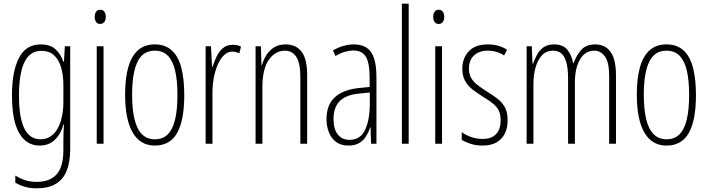

<svg xmlns="http://www.w3.org/2000/svg" viewBox="-20 -780 3843 1042"><path d="M201 -539Q254 -539 282.5 -511.5Q311 -484 324 -445H327L332 -529H361V29Q361 99 342 146.5Q323 194 282.5 218Q242 242 179 242Q146 242 117.5 234.5Q89 227 63 211V173Q92 190 118.5 198.5Q145 207 179 207Q251 207 287.5 166Q324 125 324 33V-8Q324 -30 324.5 -52Q325 -74 327 -104H324Q311 -54 278.5 -22Q246 10 195 10Q124 10 84.5 -57Q45 -124 45 -263Q45 -393 83 -466Q121 -539 201 -539ZM205 -504Q161 -504 134 -474.5Q107 -445 95 -390.5Q83 -336 83 -263Q83 -140 112.5 -82Q142 -24 200 -24Q233 -24 257 -41.5Q281 -59 295.5 -87.5Q310 -116 317 -152Q324 -188 324 -226V-317Q324 -370 312 -412.5Q300 -455 274 -479.5Q248 -504 205 -504Z M542 -529V0H505V-529ZM524 -727Q540 -727 547 -715.5Q554 -704 554 -689Q554 -671 546 -660.5Q538 -650 523 -650Q509 -650 501.5 -661Q494 -672 494 -688Q494 -704 501 -715.5Q508 -727 524 -727Z M980 -265Q980 -196 970.5 -145Q961 -94 941.5 -59Q922 -24 891.5 -7Q861 10 821 10Q781 10 751 -7.5Q721 -25 700.5 -60Q680 -95 669.5 -146.5Q659 -198 659 -267Q659 -356 676.5 -416.5Q694 -477 729.5 -508Q765 -539 820 -539Q877 -539 912.5 -506.5Q948 -474 964 -412.5Q980 -351 980 -265ZM697 -267Q697 -187 710 -133Q723 -79 750.5 -51.5Q778 -24 821 -24Q863 -24 890 -50.5Q917 -77 930 -130.5Q943 -184 943 -266Q943 -341 931 -394.5Q919 -448 892 -476.5Q865 -505 820 -505Q755 -505 726 -444Q697 -383 697 -267Z M1242 -537Q1253 -537 1265 -535Q1277 -533 1288 -527L1279 -491Q1272 -494 1262 -497Q1252 -500 1241 -500Q1215 -500 1195 -480Q1175 -460 1161 -427.5Q1147 -395 1140 -356Q1133 -317 1133 -278V0H1096V-529H1125L1131 -416H1133Q1142 -444 1155 -472Q1168 -500 1189.5 -518.5Q1211 -537 1242 -537Z M1530 -539Q1587 -539 1617 -499Q1647 -459 1647 -373V0H1610V-362Q1610 -438 1588 -471.5Q1566 -505 1526 -505Q1474 -505 1439 -455.5Q1404 -406 1404 -305V0H1367V-529H1396L1399 -425H1401Q1409 -454 1425 -480Q1441 -506 1467 -522.5Q1493 -539 1530 -539Z M1899 -539Q1965 -539 1994 -497Q2023 -455 2023 -359V0H1994L1991 -89H1989Q1981 -64 1967.5 -41.5Q1954 -19 1930.5 -4.5Q1907 10 1871 10Q1830 10 1803.5 -10Q1777 -30 1764.5 -63Q1752 -96 1752 -133Q1752 -212 1797.5 -252.5Q1843 -293 1925 -302L1986 -308V-356Q1986 -440 1965 -473Q1944 -506 1897 -506Q1878 -506 1853.5 -499.5Q1829 -493 1801 -476L1787 -506Q1813 -522 1842.5 -530.5Q1872 -539 1899 -539ZM1927 -272Q1857 -265 1823.5 -231Q1790 -197 1790 -134Q1790 -79 1813.5 -50Q1837 -21 1877 -21Q1936 -21 1961.5 -75.5Q1987 -130 1987 -218V-278Z M2198 0H2161V-760H2198Z M2379 -529V0H2342V-529ZM2361 -727Q2377 -727 2384 -715.5Q2391 -704 2391 -689Q2391 -671 2383 -660.5Q2375 -650 2360 -650Q2346 -650 2338.5 -661Q2331 -672 2331 -688Q2331 -704 2338 -715.5Q2345 -727 2361 -727Z M2735 -127Q2735 -85 2719.5 -54.5Q2704 -24 2674 -7Q2644 10 2600 10Q2563 10 2534 0.5Q2505 -9 2486 -21V-63Q2508 -46 2538 -36Q2568 -26 2599 -26Q2648 -26 2672.5 -52.5Q2697 -79 2697 -128Q2697 -160 2686.5 -180.5Q2676 -201 2656 -217.5Q2636 -234 2606 -252Q2572 -273 2545.5 -293.5Q2519 -314 2504 -341Q2489 -368 2489 -408Q2489 -463 2523.5 -501Q2558 -539 2628 -539Q2658 -539 2684.5 -531.5Q2711 -524 2732 -510L2716 -479Q2699 -491 2675 -498Q2651 -505 2627 -505Q2581 -505 2553 -479.5Q2525 -454 2525 -407Q2525 -380 2535.5 -360Q2546 -340 2567 -322.5Q2588 -305 2620 -285Q2653 -265 2679 -245Q2705 -225 2720 -198Q2735 -171 2735 -127Z M3210 -539Q3264 -539 3293.5 -498.5Q3323 -458 3323 -371V0H3286V-367Q3286 -442 3263 -473.5Q3240 -505 3205 -505Q3156 -505 3128 -458Q3100 -411 3100 -332V0H3063V-354Q3063 -412 3052.5 -445.5Q3042 -479 3024 -492Q3006 -505 2982 -505Q2944 -505 2920.5 -479Q2897 -453 2886 -412Q2875 -371 2875 -326V0H2838V-529H2866L2870 -435H2873Q2882 -459 2894.5 -483Q2907 -507 2929.5 -523Q2952 -539 2987 -539Q3037 -539 3060.5 -508Q3084 -477 3090 -437H3093Q3109 -482 3135.5 -510.5Q3162 -539 3210 -539Z M3757 -265Q3757 -196 3747.5 -145Q3738 -94 3718.5 -59Q3699 -24 3668.5 -7Q3638 10 3598 10Q3558 10 3528 -7.5Q3498 -25 3477.5 -60Q3457 -95 3446.5 -146.5Q3436 -198 3436 -267Q3436 -356 3453.5 -416.5Q3471 -477 3506.5 -508Q3542 -539 3597 -539Q3654 -539 3689.5 -506.5Q3725 -474 3741 -412.5Q3757 -351 3757 -265ZM3474 -267Q3474 -187 3487 -133Q3500 -79 3527.5 -51.5Q3555 -24 3598 -24Q3640 -24 3667 -50.5Q3694 -77 3707 -130.5Q3720 -184 3720 -266Q3720 -341 3708 -394.5Q3696 -448 3669 -476.5Q3642 -505 3597 -505Q3532 -505 3503 -444Q3474 -383 3474 -267Z"/></svg>

Font: Noto Sans Khmer ExtraCondensed ExtraLight
Style: Regular
Weight: 250
Width: 2
Designer: Danh Hong and the Monotype Design Team
Foundry: Monotype Imaging Inc.
Version: Version 2.004